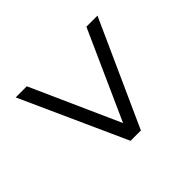

<svg xmlns="http://www.w3.org/2000/svg" viewBox="-119 -706 837 837"><g transform="rotate(45 300.0 -287.0)"><path d="M56 -35.1V-103.6L511.8 -307.4V-266.6L56 -471V-539.3L544 -319.1V-255.4Z"/></g></svg>

Font: Nunito Sans 12pt ExtraLight
Style: Regular
Weight: 200
Designer: Vernon Adams
Foundry: Vernon Adams
Version: Version 3.101;gftools[0.9.27]